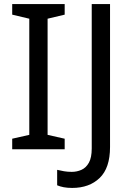

<svg xmlns="http://www.w3.org/2000/svg" viewBox="-20 -734 652 944"><path d="M298 0H40V-52L124 -71V-642L40 -662V-714H298V-662L214 -642V-71L298 -52ZM335 190Q311 190 293 186.5Q275 183 261 177V101Q277 105 295 108Q313 111 333 111Q358 111 380.5 101Q403 91 417 66Q431 41 431 -4V-714H521V-11Q521 92 470 141Q419 190 335 190Z"/></svg>

Font: Go Noto Kurrent-Regular
Style: Regular
Weight: 400
Designer: Monotype Design Team
Foundry: Monotype Imaging Inc.
Version: Version 2.012; ttfautohint (v1.8.4.7-5d5b)